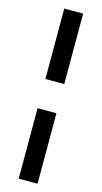

<svg xmlns="http://www.w3.org/2000/svg" viewBox="-139 -766 531 1003"><g transform="rotate(15 126.5 -264.0)"><path d="M76 -343V-724H178V-343ZM76 196V-185H178V196Z"/></g></svg>

Font: Archivo SemiBold
Style: Bold Italic
Weight: 700
Italic angle: -10°
Version: Version 2.001